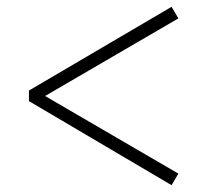

<svg xmlns="http://www.w3.org/2000/svg" viewBox="-20 -640 611 564"><path d="M65 -343V-374L484 -620L504 -586L97 -349V-367L504 -130L484 -96Z"/></svg>

Font: Noto Serif JP
Style: Regular
Weight: 200
Designer: Ryoko NISHIZUKA 西塚涼子 (kana & ideographs); Frank Grießhammer (Latin, Greek & Cyrillic); Wenlong ZHANG 张文龙 (bopomofo); San
Foundry: Adobe
Version: Version 2.001;hotconv 1.1.0;makeotfexe 2.6.0